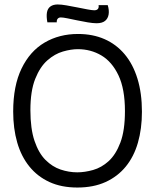

<svg xmlns="http://www.w3.org/2000/svg" viewBox="-20 -825 694 859"><path d="M326 14Q255 14 201.5 -10.5Q148 -35 111.5 -80Q75 -125 57 -187.5Q39 -250 39 -326Q39 -441 76.5 -518.5Q114 -596 179.5 -634.5Q245 -673 329 -673Q395 -673 447.5 -650Q500 -627 537.5 -582.5Q575 -538 595 -473Q615 -408 615 -325Q615 -249 597 -186.5Q579 -124 542.5 -79.5Q506 -35 452 -10.5Q398 14 326 14ZM326 -54Q359 -54 396.5 -64.5Q434 -75 466 -104Q498 -133 518.5 -187Q539 -241 539 -328Q539 -427 510 -488Q481 -549 433.5 -577Q386 -605 328 -605Q298 -605 261.5 -594.5Q225 -584 192 -555Q159 -526 137.5 -472Q116 -418 116 -332Q116 -249 134.5 -194.5Q153 -140 183.5 -109.5Q214 -79 251 -66.5Q288 -54 326 -54ZM412 -721Q396 -721 372.5 -725Q349 -729 325 -734Q301 -739 281.5 -743Q262 -747 252 -747Q243 -747 238 -741Q233 -735 234 -725H192Q187 -751 190 -769Q193 -787 205.5 -796Q218 -805 238 -805Q254 -805 277 -801Q300 -797 325 -792Q350 -787 371 -783Q392 -779 402 -779Q413 -779 418 -785Q423 -791 421 -802H462Q469 -779 466 -760.5Q463 -742 450 -731.5Q437 -721 412 -721Z"/></svg>

Font: Bricolage Grotesque 48pt Condensed ExtraBold Light
Style: Regular
Weight: 300
Version: Version 1.000;gftools[0.9.30]